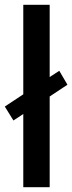

<svg xmlns="http://www.w3.org/2000/svg" viewBox="-43 -780 301 800"><path d="M54 -760H164V-459L204 -485L238 -427L164 -378V0H54V-305L13 -278L-23 -336L54 -387Z"/></svg>

Font: Gully ECD Medium
Style: Regular
Weight: 500
Width: 2
Designer: jaikishan Patel
Foundry: MagicType
Version: Version 1.000;Glyphs 3.2 (3242)